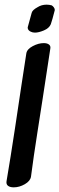

<svg xmlns="http://www.w3.org/2000/svg" viewBox="-20 -838 255 824"><path d="M180 -818Q158 -818 141 -807Q119 -795 116 -783Q103 -736 99 -721V-718Q99 -713 103 -708.5Q107 -704 112 -702Q120 -698 130 -698Q146 -698 168.5 -707.5Q191 -717 198 -734Q204 -751 215 -794V-796Q215 -801 211 -806.5Q207 -812 202 -815Q191 -818 180 -818ZM163 -414Q157 -374 140.5 -269.5Q124 -165 113 -80Q110 -61 86.5 -47.5Q63 -34 39 -34Q23 -34 14.5 -40.5Q6 -47 8 -60Q25 -160 44.5 -288.5Q64 -417 72 -472L93 -609Q96 -627 120.5 -640Q145 -653 168 -653Q182 -653 190 -647Q198 -641 196 -630Z"/></svg>

Font: Sedgwick Ave
Style: Regular
Weight: 400
Designer: Kevin Burke, Pedro Vergani
Foundry: Google, Inc.
Version: Version 1.000